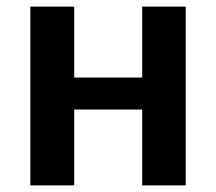

<svg xmlns="http://www.w3.org/2000/svg" viewBox="-20 -562 655 582"><path d="M205 -542V-327H411V-542H543V0H411V-230H205V0H72V-542Z"/></svg>

Font: Noto Sans Display SemiBold
Style: Regular
Weight: 600
Designer: Monotype Design Team
Foundry: Monotype Imaging Inc.
Version: Version 2.003